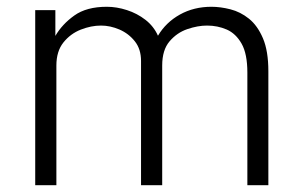

<svg xmlns="http://www.w3.org/2000/svg" viewBox="-20 -547 888 567"><path d="M84 0V-517H143.5V-441Q163.5 -475.5 199.5 -501.2Q235.5 -527 295.5 -527Q324.5 -527 354.8 -517.2Q385 -507.5 409.5 -488.5Q434 -469.5 446.5 -441.5Q470 -481 511.2 -504Q552.5 -527 604.5 -527Q631 -527 660.5 -519.5Q690 -512 715.2 -491.8Q740.5 -471.5 756.5 -434Q772.5 -396.5 772.5 -336.5V0H710.5V-332.5Q710.5 -388 693.5 -418Q676.5 -448 649.5 -459.8Q622.5 -471.5 591.5 -471.5Q564 -471.5 533.2 -461Q502.5 -450.5 480.8 -425Q459 -399.5 459 -353.5V0H396.5V-367Q396.5 -402 378.2 -425Q360 -448 332.8 -459.8Q305.5 -471.5 278.5 -471.5Q249 -471.5 218.5 -459.5Q188 -447.5 167.2 -421.5Q146.5 -395.5 146.5 -353.5V0Z"/></svg>

Font: Public Sans ExtraLight
Style: Regular
Weight: 250
Designer: The Public Sans Project Authors: Dan O. Williams and USWDS (Libre Franklin designed by Pablo Impallari and Rodrigo Fuenz
Version: Version 1.007